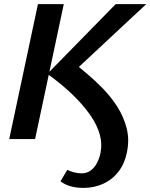

<svg xmlns="http://www.w3.org/2000/svg" viewBox="-20 -678 733 936"><path d="M386 238Q352 238 324 230Q296 222 275 206L308 150Q321 157 340.5 162Q360 167 378 167Q404 167 422.5 153Q441 139 453 116Q465 93 470 67Q479 23 466.5 -21.5Q454 -66 426 -108Q398 -150 361.5 -188.5Q325 -227 285.5 -260Q246 -293 211 -318L544 -658H693L338 -327V-374Q365 -351 403.5 -319Q442 -287 481.5 -246.5Q521 -206 552 -157.5Q583 -109 597.5 -52.5Q612 4 598 68Q587 121 557 159.5Q527 198 483 218Q439 238 386 238ZM25 0 165 -658H291L151 0Z"/></svg>

Font: Ysabeau Infant
Style: Bold Italic
Weight: 700
Italic angle: -12°
Designer: Christian Thalmann (Catharsis Fonts)
Version: Version 2.001;gftools[0.9.30]; featfreeze: ss01,ss02,lnum